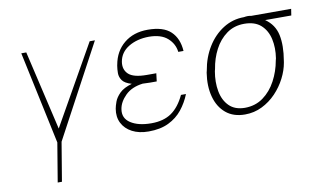

<svg xmlns="http://www.w3.org/2000/svg" viewBox="-76 -713 1793 1076"><g transform="rotate(-10 820.0 -175.0)"><path d="M96.6 -545.5H125L230.1 -93.8L485.8 -545.5H515.6L233 -18.5L196 203.1H171.9L208.8 -18.5Z M816.8 -258.5H778.4Q756.4 -258.5 737.2 -259.9Q674 -252.1 637.8 -216.3Q601.6 -180.4 595.2 -140.6Q586.3 -89.1 629.8 -60.9Q673.3 -32.7 747.2 -32.7Q816.8 -32.7 861.7 -63.7Q906.6 -94.8 937.5 -160.5H965.9Q947.1 -113.3 916.2 -74.6Q885.3 -35.9 838.2 -13Q791.2 9.9 724.4 9.9Q669.7 9.9 630.9 -10.5Q592 -30.9 574 -66.6Q556.1 -102.3 563.9 -147.7Q566.4 -162.6 574.9 -186.3Q583.5 -209.9 606.7 -233Q630 -256 676.8 -269.5Q637.8 -280.9 624.1 -300.4Q610.4 -320 610.6 -342.2Q610.8 -364.3 614 -383.9Q614.7 -387.4 615.1 -389.2Q628.6 -464.5 682.2 -508.5Q735.8 -552.6 816.8 -552.6Q905.5 -552.6 947.6 -512.4Q989.7 -472.3 994.3 -400.6H964.5Q958.8 -447.8 922.2 -480.1Q885.7 -512.4 816.8 -512.8Q749.3 -512.4 700.8 -483Q652.3 -453.5 643.5 -400.6Q636.7 -356.9 665.1 -330.4Q693.5 -304 768.5 -304H822.4Z M1100.9 -258.5 1103.7 -269.9Q1115.8 -342.7 1151.8 -401.3Q1187.9 -459.9 1241.8 -494.1Q1295.8 -528.4 1360.8 -528.4Q1383.5 -532.7 1402.7 -528.4H1629.3L1623.6 -491.5H1474.8Q1527.3 -455.3 1540.1 -394.5Q1552.9 -333.8 1538.4 -248.6L1536.9 -238.6Q1529.5 -195.3 1507.1 -151.5Q1484.7 -107.6 1449.8 -71Q1414.8 -34.4 1369.9 -12.3Q1324.9 9.9 1272.7 9.9Q1206.7 9.9 1164.2 -25.6Q1121.8 -61.1 1105.5 -122Q1089.1 -182.9 1100.9 -258.5ZM1150.6 -269.9 1147.7 -258.5Q1137.1 -197.8 1146.8 -144.9Q1156.6 -92 1189.1 -59.7Q1221.6 -27.3 1278.4 -27Q1338.4 -27.3 1382.8 -59.7Q1427.2 -92 1455.4 -144.9Q1483.7 -197.8 1494.3 -258.5L1497.2 -269.9Q1506.4 -328.8 1495.2 -379.3Q1484 -429.7 1449.8 -460.6Q1415.5 -491.5 1355.1 -491.5Q1297.6 -491.5 1255 -460.6Q1212.4 -429.7 1186.1 -379.3Q1159.8 -328.8 1150.6 -269.9Z"/></g></svg>

Font: Inter UI Thin
Style: Italic
Weight: 100
Italic angle: -9.39999°
Designer: Rasmus Andersson
Foundry: rsms
Version: 3.2;8d6f07862